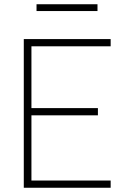

<svg xmlns="http://www.w3.org/2000/svg" viewBox="-20 -884 592 904"><path d="M92 0V-700H501V-666H128V-375H441V-341H128V-34H501V0ZM152 -832V-864H439V-832Z"/></svg>

Font: Titillium Web[RUS by Daymarius]
Style: Regular
Weight: 200
Designer: Cyrillization by Daymarius
Foundry: Cyrillization by Daymarius
Version: Version 1.002 September 11, 2018